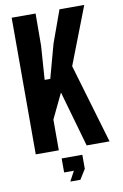

<svg xmlns="http://www.w3.org/2000/svg" viewBox="-105 -859 711 1107"><g transform="rotate(-10 250.5 -305.5)"><path d="M45 0V-800H185L184 -611L170 -414H203L257 -612L325 -800H470L340 -464L477 0H343L250 -326L180 -180V0ZM188 131V49H309V131L273 189H214L245 131Z"/></g></svg>

Font: Big Shoulders Text ExtraBold
Style: Regular
Weight: 800
Designer: Patric King
Foundry: XO Type Co
Version: Version 1.000; ttfautohint (v1.8.2)